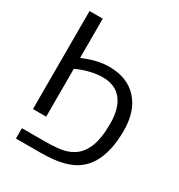

<svg xmlns="http://www.w3.org/2000/svg" viewBox="-206 -824 1086 1168"><g transform="rotate(30 337.0 -240.0)"><path d="M80.1 134.3H227.5Q287.6 134.3 325 130.6Q362.3 127 387 119.1Q411.6 111.3 432.6 98.6Q480 70.3 505.9 9.3Q531.7 -51.8 531.7 -158.7Q531.7 -265.6 485.8 -322.8Q439.9 -379.9 352.5 -379.9Q311 -379.9 263.2 -368.2Q215.3 -356.4 172.9 -335.9V0H80.1V-688.5H172.9V-412.6Q233.9 -438 275.4 -446.5Q316.9 -455.1 356 -455.1Q481.9 -455.1 553.2 -377.2Q624.5 -299.3 624.5 -161.6Q624.5 -85.9 611.1 -27.3Q597.7 31.2 571.8 74.7Q548.3 114.7 509.8 144.5Q471.2 174.3 408.4 190.7Q345.7 207 248.5 207H80.1Z"/></g></svg>

Font: Arimo Nerd Font
Style: Regular
Weight: 400
Designer: Steve Matteson
Foundry: Monotype Imaging Inc.
Version: Version 1.33;Nerd Fonts 3.2.1